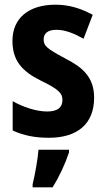

<svg xmlns="http://www.w3.org/2000/svg" viewBox="-20 -577 451 818"><path d="M381 -161C381 -249 331 -291 256 -329C180 -370 166 -381 166 -409C166 -435 184 -450 220 -450C260 -450 298 -433 336 -412L375 -514C323 -542 273 -557 216 -557C103 -557 33 -500 33 -403C33 -319 74 -273 153 -234C234 -195 246 -178 246 -151C246 -119 225 -102 181 -102C133 -102 76 -122 34 -146V-21C80 0 128 10 188 10C311 10 381 -50 381 -161ZM274 72V61H144C141 102 128 172 119 208V221H204C233 175 258 121 274 72Z"/></svg>

Font: Noto Sans Armenian Condensed
Style: Bold
Weight: 700
Width: 3
Designer: Monotype Design Team
Foundry: Monotype Imaging Inc.
Version: Version 2.008